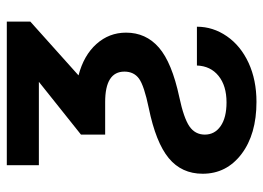

<svg xmlns="http://www.w3.org/2000/svg" viewBox="-126 -442 781 570"><g transform="rotate(-90 265.0 -157.5)"><path d="M149.9 59.6Q149.9 88.9 175 106.4Q200.2 124 245.6 124Q294.9 124 324.2 100.3Q353.5 76.7 355 36.1H470.2Q470.2 84 441.9 125Q413.6 166 362.8 189.5Q312 212.9 247.1 212.9Q150.9 212.9 92.3 168.5Q33.7 124 33.7 53.2Q33.7 -9.3 80.1 -47.6Q126.5 -85.9 229 -106.9Q294.9 -120.6 315.9 -135.7Q336.9 -150.9 336.9 -179.2Q336.9 -236.3 246.6 -236.3H149.9V-308.1L306.6 -433.1H59.1V-528.3H485.4V-458.5L325.7 -315.4Q385.3 -299.8 418.9 -262.2Q452.6 -224.6 452.6 -174.3Q452.6 -115.2 408.2 -76.7Q363.8 -38.1 260.7 -16.1Q198.7 -2.9 174.3 13.9Q149.9 30.8 149.9 59.6Z"/></g></svg>

Font: Roboto Medium
Style: Regular
Weight: 500
Designer: Google
Version: Version 2.134; 2016; ttfautohint (v1.6)